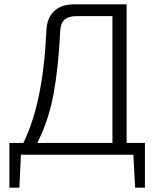

<svg xmlns="http://www.w3.org/2000/svg" viewBox="-20 -710 719 881"><path d="M645 -54V151H600L592 0H76L69 151H23V-54H87Q178 -237 193 -570Q195 -627 228 -658.5Q261 -690 320 -690H561V-54ZM496 -54V-636H331Q293 -636 275 -618.5Q257 -601 256 -562Q248 -399 225.5 -277.5Q203 -156 151 -54Z"/></svg>

Font: Exo 2.0 Light
Style: Regular
Weight: 300
Designer: Natanael Gama
Version: Version 1.001;PS 001.001;hotconv 1.0.70;makeotf.lib2.5.58329